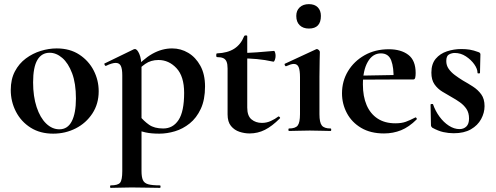

<svg xmlns="http://www.w3.org/2000/svg" viewBox="-20 -633 2396 928"><path d="M237 13Q174 13 128 -16Q82 -45 57 -93.5Q32 -142 32 -198Q32 -250 52 -288Q72 -326 105 -350.5Q138 -375 177 -387Q216 -399 254 -399Q318 -399 363.5 -369Q409 -339 433 -292Q457 -245 457 -192Q457 -131 426.5 -84.5Q396 -38 346 -12.5Q296 13 237 13ZM267 -8Q307 -8 327 -47Q347 -86 347 -157Q347 -230 328.5 -279Q310 -328 281 -353Q252 -378 220 -378Q181 -378 160.5 -343Q140 -308 140 -235Q140 -167 157 -115.5Q174 -64 203 -36Q232 -8 267 -8Z M515 275Q512 275 512 269Q512 263 515 263Q550 263 560.5 250Q571 237 571 194V-269Q571 -300 564 -314.5Q557 -329 539 -329Q531 -329 519 -325.5Q507 -322 493 -315Q489 -313 486 -319Q483 -325 485 -326L627 -395Q629 -396 632 -396Q643 -396 653.5 -372Q664 -348 664 -303V194Q664 222 670.5 237Q677 252 696 257.5Q715 263 753 263Q756 263 756 269Q756 275 753 275Q725 275 690 274Q655 273 616 273Q588 273 561.5 274Q535 275 515 275ZM750 13Q711 13 683.5 7Q656 1 618 -12L653 -75Q675 -48 700.5 -30Q726 -12 769 -12Q816 -12 843 -53Q870 -94 870 -184Q870 -264 833 -303.5Q796 -343 746 -343Q709 -343 682 -324Q655 -305 629 -276L619 -288Q670 -347 716.5 -373Q763 -399 812 -399Q854 -399 890 -377.5Q926 -356 948.5 -315Q971 -274 971 -215Q971 -151 950.5 -107Q930 -63 897 -36.5Q864 -10 825.5 1.5Q787 13 750 13Z M1186 12Q1162 12 1137.5 4Q1113 -4 1096.5 -24Q1080 -44 1080 -80V-302Q1080 -323 1075 -335Q1070 -347 1059 -352Q1048 -357 1029 -357Q1025 -357 1025 -366Q1025 -375 1029 -375Q1080 -377 1112 -397.5Q1144 -418 1160 -458Q1162 -462 1168.5 -462Q1175 -462 1175 -458V-113Q1175 -73 1195.5 -56Q1216 -39 1246 -39Q1269 -39 1289.5 -48.5Q1310 -58 1324 -69Q1327 -72 1331.5 -67.5Q1336 -63 1332 -60Q1295 -23 1260.5 -5.5Q1226 12 1186 12ZM1301 -335Q1260 -344 1221.5 -347.5Q1183 -351 1140 -351V-377Q1181 -377 1220.5 -380Q1260 -383 1305 -387Q1307 -387 1309.5 -379.5Q1312 -372 1312 -363Q1312 -353 1308.5 -343.5Q1305 -334 1301 -335Z M1377 0Q1374 0 1374 -6Q1374 -12 1377 -12Q1408 -12 1419 -26.5Q1430 -41 1430 -81V-260Q1430 -293 1423.5 -308.5Q1417 -324 1400 -324Q1393 -324 1383.5 -321Q1374 -318 1363 -313Q1359 -312 1356.5 -318Q1354 -324 1357 -325L1508 -395Q1510 -396 1511 -396Q1516 -396 1521 -391Q1526 -386 1526 -382Q1526 -370 1525 -342Q1524 -314 1524 -262V-81Q1524 -41 1535.5 -26.5Q1547 -12 1578 -12Q1581 -12 1581 -6Q1581 0 1578 0Q1558 0 1532 -1Q1506 -2 1477 -2Q1449 -2 1423 -1Q1397 0 1377 0ZM1473 -495Q1445 -495 1428.5 -511Q1412 -527 1412 -556Q1412 -582 1428.5 -597.5Q1445 -613 1473 -613Q1501 -613 1516 -597.5Q1531 -582 1531 -556Q1531 -495 1473 -495Z M1836 12Q1771 12 1725.5 -15Q1680 -42 1656.5 -86.5Q1633 -131 1633 -182Q1633 -241 1662 -289Q1691 -337 1742 -366Q1793 -395 1859 -395Q1918 -395 1953.5 -368Q1989 -341 1989 -280Q1989 -267 1987 -258Q1985 -249 1978 -249H1882Q1884 -306 1871 -340.5Q1858 -375 1821 -375Q1781 -375 1757.5 -334Q1734 -293 1734 -225Q1734 -167 1752 -125Q1770 -83 1805 -60Q1840 -37 1891 -37Q1921 -37 1941.5 -44.5Q1962 -52 1987 -65Q1989 -67 1992.5 -63Q1996 -59 1994 -56Q1957 -19 1918.5 -3.5Q1880 12 1836 12ZM1699 -248 1698 -267 1917 -271V-249Z M2137 -338Q2137 -317 2148.5 -300.5Q2160 -284 2178 -270.5Q2196 -257 2217 -244Q2242 -230 2266 -214.5Q2290 -199 2306 -177Q2322 -155 2322 -120Q2322 -88 2305.5 -57.5Q2289 -27 2256 -8Q2223 11 2173 11Q2148 11 2123 5.5Q2098 0 2069 -16Q2067 -18 2065 -21Q2063 -24 2063 -28L2061 -127Q2061 -130 2066.5 -130.5Q2072 -131 2073 -129Q2084 -97 2104 -69.5Q2124 -42 2149.5 -25.5Q2175 -9 2201 -9Q2221 -9 2234 -21.5Q2247 -34 2247 -60Q2247 -88 2234.5 -106.5Q2222 -125 2203 -138.5Q2184 -152 2164 -163Q2141 -176 2118 -190Q2095 -204 2080 -225.5Q2065 -247 2065 -282Q2065 -324 2086 -349Q2107 -374 2140.5 -385Q2174 -396 2210 -396Q2232 -396 2250.5 -393Q2269 -390 2293 -381Q2302 -378 2302 -370Q2302 -350 2301 -328.5Q2300 -307 2300 -281Q2300 -278 2294 -278Q2288 -278 2288 -281Q2288 -300 2272.5 -322Q2257 -344 2232 -360.5Q2207 -377 2178 -377Q2164 -377 2150.5 -370Q2137 -363 2137 -338Z"/></svg>

Font: Cormorant Garamond Light
Style: Regular
Weight: 300
Designer: Christian Thalmann (Catharsis Fonts)
Foundry: Catharsis Fonts
Version: Version 4.001